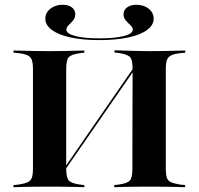

<svg xmlns="http://www.w3.org/2000/svg" viewBox="-20 -782 830 802"><path d="M117.7 -369.4V-492.7Q117.7 -518.5 112.9 -531.5Q108.1 -544.4 96 -550.4Q83.9 -556.5 59.7 -559.7L36.3 -562.1V-571Q51.6 -571 73.4 -570.2Q95.2 -569.4 121.4 -569Q147.6 -568.5 175.8 -568.5H187.1H197.6Q225.8 -568.5 250.8 -569Q275.8 -569.4 296.8 -570.2Q317.7 -571 332.3 -571V-562.1L312.9 -559.7Q278.2 -554.8 267.3 -543.1Q256.5 -531.5 256.5 -492.7V-369.4ZM533.1 -201.6 533.9 -493.5Q533.9 -531.5 523.4 -543.1Q512.9 -554.8 477.4 -560.5L458.1 -562.9V-571.8Q472.6 -571.8 493.5 -571Q514.5 -570.2 539.9 -569.4Q565.3 -568.5 592.7 -568.5H604H614.5Q643.5 -568.5 669.4 -569Q695.2 -569.4 716.9 -570.2Q738.7 -571 754 -571V-562.1L730.6 -559.7Q706.5 -556.5 694.4 -550.4Q682.3 -544.4 677.4 -531.5Q672.6 -518.5 672.6 -492.7V-201.6ZM175.8 -2.4Q147.6 -2.4 121.4 -2Q95.2 -1.6 73.4 -1.2Q51.6 -0.8 36.3 0V-8.9L59.7 -11.3Q83.9 -15.3 96 -21Q108.1 -26.6 112.9 -39.5Q117.7 -52.4 117.7 -78.2V-425.8H256.5V-78.2Q256.5 -40.3 267.3 -28.2Q278.2 -16.1 312.9 -11.3L332.3 -8.9V0Q317.7 -0.8 296.8 -1.2Q275.8 -1.6 250.8 -2Q225.8 -2.4 197.6 -2.4H187.1ZM233.1 -45.2V-57.3L556.5 -525.8L557.3 -513.7ZM591.9 -2.4Q564.5 -2.4 539.1 -2Q513.7 -1.6 493.1 -1.2Q472.6 -0.8 457.3 0V-8.9L477.4 -11.3Q512.1 -16.1 522.6 -28.2Q533.1 -40.3 533.1 -78.2V-201.6H672.6V-78.2Q672.6 -52.4 677 -39.5Q681.5 -26.6 694 -21Q706.5 -15.3 730.6 -11.3L753.2 -8.9V0Q737.9 -0.8 716.1 -1.2Q694.4 -1.6 668.5 -2Q642.7 -2.4 613.7 -2.4H603.2ZM395.2 -614.5Q325.8 -614.5 275.4 -625.4Q225 -636.3 197.2 -656.5Q169.4 -676.6 169.4 -704Q169.4 -729 190.3 -745.6Q211.3 -762.1 241.9 -762.1Q266.1 -762.1 280.2 -751.2Q294.4 -740.3 294.4 -722.6Q294.4 -707.3 285.1 -696.4Q275.8 -685.5 266.5 -676.6Q257.3 -667.7 257.3 -658.1Q257.3 -641.1 294.8 -631.5Q332.3 -621.8 395.2 -621.8Q459.7 -621.8 497.2 -631.5Q534.7 -641.1 534.7 -658.1Q534.7 -667.7 525 -676.6Q515.3 -685.5 505.6 -696.4Q496 -707.3 496 -722.6Q496 -740.3 510.9 -751.2Q525.8 -762.1 549.2 -762.1Q580.6 -762.1 601.2 -745.6Q621.8 -729 621.8 -704Q621.8 -676.6 594 -656.5Q566.1 -636.3 515.3 -625.4Q464.5 -614.5 395.2 -614.5Z"/></svg>

Font: Playfair 144pt SemiExpanded ExtraBold
Style: Regular
Weight: 800
Width: 6
Designer: Claus Eggers Sørensen
Foundry: Claus Eggers Sørensen
Version: Version 2.203